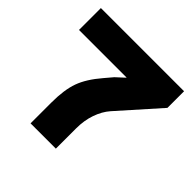

<svg xmlns="http://www.w3.org/2000/svg" viewBox="-200 -998 1185 1185"><g transform="rotate(45 393.0 -405.0)"><path d="M755.9 -810.1V-665L522 -401.9Q487.3 -362.3 467 -304.2Q446.8 -246.1 446.8 -176.8V0H226.1V-182.1Q226.1 -293 251.7 -364Q277.3 -435.1 346.2 -515.1L390.1 -566.9L444.8 -617.2V-619.1H29.8V-810.1Z"/></g></svg>

Font: Sinkin Sans 900 X Black
Style: Regular
Weight: 950
Designer: Keith Bates
Foundry: K-Type
Version: Sinkin Sans (version 1.0)  by Keith Bates   •   © 2014   www